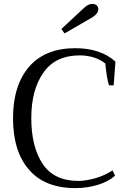

<svg xmlns="http://www.w3.org/2000/svg" viewBox="-20 -958 659 988"><path d="M296 -809C296 -809 312 -786 312 -786C312 -786 454 -868 454 -868C475 -881 486 -896 486 -911C486 -918 483 -925 478 -930C473 -935 465 -938 455 -938C440 -938 425 -930 410 -915C410 -915 296 -809 296 -809ZM129 -85C183 -22 263 10 368 10C409 10 448 4 484 -7C519 -18 549 -33 572 -54C572 -54 559 -81 559 -81C532 -64 503 -50 471 -41C438 -32 409 -27 384 -27C300 -27 239 -56 200 -114C161 -172 141 -251 141 -350C141 -448 162 -526 204 -585C245 -644 308 -673 391 -673C417 -673 441 -669 464 -662C487 -654 506 -644 522 -631C527 -580 533 -542 541 -519C541 -519 565 -519 565 -519C565 -519 574 -641 574 -641C523 -687 454 -710 367 -710C264 -710 185 -678 130 -615C75 -551 47 -463 47 -350C47 -237 74 -148 129 -85Z"/></svg>

Font: BUSH 25 TRIRONG
Style: Regular
Weight: 400
Designer: Katatrad Team
Foundry: CadsonDemak